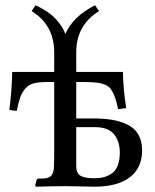

<svg xmlns="http://www.w3.org/2000/svg" viewBox="-20 -701 583 723"><path d="M431.2 -126Q431.2 -168.5 409.4 -195.3Q387.7 -222.2 337.9 -222.2H267.1V-75.2Q267.1 -49.3 282.5 -39.6Q297.9 -29.8 334 -29.8Q355 -29.8 371.1 -33.9Q387.2 -38.1 401.4 -48.1Q415.5 -58.1 423.3 -77.9Q431.2 -97.7 431.2 -126ZM267.1 -392.1V-254.9H331.1Q371.6 -254.9 402.3 -249.8Q433.1 -244.6 459.7 -231.9Q486.3 -219.2 500.7 -194.8Q515.1 -170.4 515.1 -134.8Q515.1 -68.8 468.8 -33.4Q422.4 2 335.9 2Q314 2 280 1Q246.1 0 224.1 0Q205.6 0 179.9 0.5Q154.3 1 135.7 1.5Q117.2 2 115.2 2Q112.8 -0.5 112.8 -4.9Q113.3 -6.8 115 -12.7Q116.7 -18.6 117.2 -22Q119.1 -28.8 127 -28.8H142.1Q164.1 -29.3 173.1 -39.8Q182.1 -50.3 183.1 -71.8Q184.1 -90.8 184.1 -130.9V-392.1H155.8Q125 -392.1 106.2 -387Q87.4 -381.8 75.2 -367.4Q63 -353 56.4 -335Q49.8 -316.9 43 -283.2L15.1 -287.1Q24.9 -362.3 25.9 -430.2H184.1V-503.9Q184.1 -606.9 99.1 -659.2L113.8 -681.2Q163.6 -658.2 190.2 -629.2Q216.8 -600.1 226.1 -573.2Q254.9 -639.2 337.9 -681.2L353 -659.2Q267.1 -606.4 267.1 -503.9V-430.2H442.9Q443.8 -369.1 455.1 -293.9L424.8 -290Q418.9 -318.4 412.8 -335Q406.7 -351.6 398.4 -364Q390.1 -376.5 376 -382.1Q361.8 -387.7 344.2 -389.9Q326.7 -392.1 297.9 -392.1Z"/></svg>

Font: Common Serif News
Style: Regular
Weight: 450
Designer: Philipp H. Poll, Khaled Hosny
Foundry: Stefan Peev, Context Ltd.
Version: Version 1.026